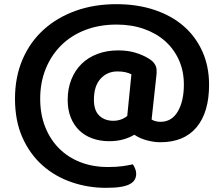

<svg xmlns="http://www.w3.org/2000/svg" viewBox="-20 -678 1076 922"><path d="M708 -104Q716 -99 727 -96Q738 -93 750 -93Q805 -93 834 -143Q863 -193 863 -272Q863 -336 839.5 -389Q816 -442 773.5 -480Q731 -518 671.5 -539Q612 -560 540 -560Q457 -560 389.5 -534Q322 -508 274 -460.5Q226 -413 199.5 -347.5Q173 -282 173 -204Q173 -129 197 -68.5Q221 -8 264 35Q307 78 366.5 101Q426 124 498 124Q539 124 568 120Q597 116 618 111Q624 120 629 132Q634 144 634 156Q634 172 627 184.5Q620 197 603.5 206Q587 215 559 219.5Q531 224 489 224Q403 224 324 197Q245 170 184.5 116.5Q124 63 88 -17Q52 -97 52 -204Q52 -308 88 -392Q124 -476 189 -535Q254 -594 343 -626Q432 -658 539 -658Q639 -658 721.5 -630.5Q804 -603 862 -552.5Q920 -502 952 -430.5Q984 -359 984 -271Q984 -139 924 -67Q864 5 750 5Q719 5 685.5 -4Q652 -13 625 -31Q602 -17 572 -8.5Q542 0 504 0Q460 0 423 -13.5Q386 -27 360 -52.5Q334 -78 319.5 -114.5Q305 -151 305 -198Q305 -252 322.5 -296Q340 -340 371.5 -371Q403 -402 448 -419Q493 -436 547 -436Q594 -436 630 -425Q666 -414 692 -398Q732 -375 732 -340Q732 -334 732 -327.5Q732 -321 731 -315ZM524 -98Q562 -98 591 -121L611 -321Q600 -327 583.5 -331Q567 -335 544 -335Q495 -335 463 -300Q431 -265 431 -199Q431 -147 457 -122.5Q483 -98 524 -98Z"/></svg>

Font: Baloo 2 Latin SemiBold
Style: Regular
Weight: 400
Designer: Sarang Kulkarni and Ek Type
Foundry: Ek Type
Version: Version 1.001